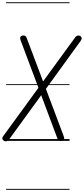

<svg xmlns="http://www.w3.org/2000/svg" viewBox="-59 -1246 742 1698"><path d="M496.5 -2Q488.5 2 478.8 2Q469 2 461 -3.8Q453 -9.5 448.5 -21.5L305.5 -404L20 -11Q13.5 -1.5 4.5 1.8Q-4.5 5 -13.5 3Q-22.5 1 -29.5 -4.5Q-37.5 -11 -38.5 -20.8Q-39.5 -30.5 -31 -41.5L281 -469.5L124.5 -886.5Q110.5 -922 135 -930Q146.5 -935 158.8 -930.8Q171 -926.5 177.5 -909L322 -526L606 -915.5Q616.5 -930 630.8 -931.5Q645 -933 654.5 -925Q662 -919 663 -908Q664 -897 653 -882.5L347 -460L505 -40Q510.5 -25 508 -15.8Q505.5 -6.5 496.5 -2ZM496.5 -2Q488.5 2 478.8 2Q469 2 461 -3.8Q453 -9.5 448.5 -21.5L305.5 -404L20 -11Q13.5 -1.5 4.5 1.8Q-4.5 5 -13.5 3Q-22.5 1 -29.5 -4.5Q-37.5 -11 -38.5 -20.8Q-39.5 -30.5 -31 -41.5L281 -469.5L124.5 -886.5Q110.5 -922 135 -930Q146.5 -935 158.8 -930.8Q171 -926.5 177.5 -909L322 -526L606 -915.5Q616.5 -930 630.8 -931.5Q645 -933 654.5 -925Q662 -919 663 -908Q664 -897 653 -882.5L347 -460L505 -40Q510.5 -25 508 -15.8Q505.5 -6.5 496.5 -2ZM-5 424.5H556V432.5H-5ZM-5 -16H556V0H-5ZM-5 -501.5H556V-493.5H-5ZM-5 -1226H556V-1218H-5Z"/></svg>

Font: Edu AU VIC WA NT Guides
Style: Regular
Weight: 400
Designer: Tina and Corey Anderson, Eben Sorkin, Mirko Velimirovic
Foundry: Google for Education
Version: Version 1.001